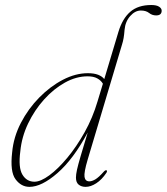

<svg xmlns="http://www.w3.org/2000/svg" viewBox="-20 -738 665 766"><path d="M404.5 -48.5Q386 -21 364 -6.8Q342 7.5 321.5 7.5Q305 7.5 294 -1.2Q283 -10 283 -29.5Q283 -41.5 287.2 -61Q291.5 -80.5 301.8 -115.5Q312 -150.5 330 -209.5Q272.5 -102.5 209.2 -47.5Q146 7.5 97.5 7.5Q64.5 7.5 42 -22.8Q19.5 -53 28.5 -130.5Q34 -191 63.2 -247.5Q92.5 -304 136.5 -348.8Q180.5 -393.5 231 -419.8Q281.5 -446 330.5 -446Q355 -446 371.2 -439.8Q387.5 -433.5 396 -422.5L452.5 -611Q468.5 -664 499.8 -691Q531 -718 583.5 -718Q604.5 -718 614.8 -711.2Q625 -704.5 625 -695.5Q625 -676.5 603 -676.5Q587 -676.5 574.8 -686.2Q562.5 -696 542 -696Q519 -696 499.5 -674Q480 -652 477 -619.5Q475.5 -600 473.2 -586.5Q471 -573 466 -557.5L330 -102Q314.5 -50 317.2 -32.2Q320 -14.5 336.5 -14.5Q347 -14.5 360.5 -22.5Q374 -30.5 394 -53Q401 -60.5 405 -58.5Q409 -56.5 404.5 -48.5ZM61 -134Q52.5 -69.5 69.5 -41.2Q86.5 -13 117.5 -13Q142 -13 176.8 -38.5Q211.5 -64 248.5 -108.5Q285.5 -153 317.8 -210.8Q350 -268.5 369 -333L390.5 -404Q383 -417 368.2 -425.2Q353.5 -433.5 329.5 -433.5Q284 -433.5 239 -408.5Q194 -383.5 155.8 -341Q117.5 -298.5 92 -245Q66.5 -191.5 61 -134Z"/></svg>

Font: Fraunces 72pt S000 Thin
Style: Italic
Weight: 100
Italic angle: -16°
Version: Version 1.000; ttfautohint (v1.8.3)